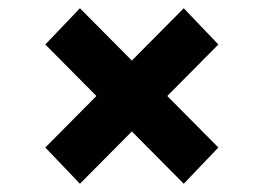

<svg xmlns="http://www.w3.org/2000/svg" viewBox="-20 -583 639 466"><path d="M386 -350 510 -225 426 -137 300 -264 174 -137 90 -225 214 -350 90 -475 174 -563 300 -436 426 -563 510 -475Z"/></svg>

Font: Montserrat Alternates
Style: Bold
Weight: 700
Designer: Julieta Ulanovsky
Foundry: Julieta Ulanovsky
Version: Version 7.200